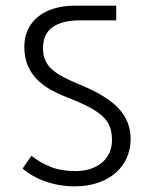

<svg xmlns="http://www.w3.org/2000/svg" viewBox="-20 -650 525 679"><path d="M391 -630V-578H262Q200 -578 166 -554Q132 -530 132 -479Q132 -455 140 -437Q148 -419 164 -404.5Q180 -390 205 -377Q230 -364 264 -350Q359 -311 400.5 -265.5Q442 -220 442 -159Q442 -124 429 -93.5Q416 -63 391 -40.5Q366 -18 329 -4.5Q292 9 245 9Q190 9 141.5 -8Q93 -25 60 -54L91 -99Q120 -76 157.5 -60.5Q195 -45 247 -45Q304 -45 340 -74.5Q376 -104 376 -155Q376 -180 369 -200Q362 -220 344.5 -237Q327 -254 296.5 -270.5Q266 -287 219 -305Q186 -318 158 -333.5Q130 -349 109.5 -370.5Q89 -392 77.5 -420Q66 -448 66 -485Q66 -519 79 -546Q92 -573 116 -592Q140 -611 173 -620.5Q206 -630 245 -630Z"/></svg>

Font: Ek Mukta Light
Style: Regular
Weight: 300
Designer: Girish Dalvi and Yashodeep Gholap
Foundry: Ek Type
Version: Version 2.538;PS 1.002;hotconv 16.6.51;makeotf.lib2.5.65220;